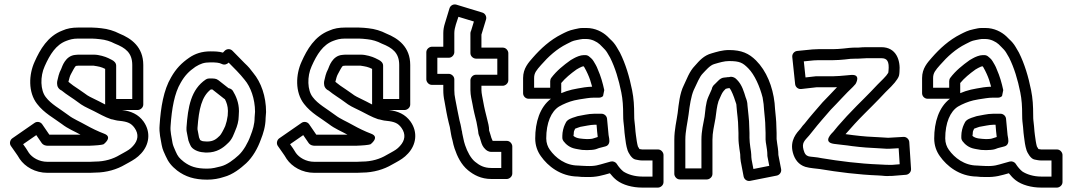

<svg xmlns="http://www.w3.org/2000/svg" viewBox="-20 -767 4864 871"><path d="M533.4 -268H605C615.7 -268 630 -277.9 630 -293V-472C630 -554.5 575.3 -592.9 521.5 -614.7C498 -626.9 469.4 -635.9 439.5 -638.9L419.5 -640.9C412 -641.6 404.5 -642 397 -642H334C308.1 -642 284.5 -638.3 262.3 -628.1C196.5 -602.9 161.7 -542.3 137.2 -487.3C110.4 -429.3 106.9 -348.4 148.2 -295.7C180.1 -253.8 225.4 -230.7 260.8 -204.1C288.3 -182.7 319.1 -170.8 345.4 -156H203.9L171.6 -203.1C163.8 -214.6 147.9 -217.3 136.8 -209.5L35.8 -139.5C26.2 -132.9 21.2 -117.1 29.2 -105.2C43.3 -83.9 57.7 -66.3 68.3 -47.7C68.5 -47.2 69 -46.4 69.4 -45.9C93.7 -10.4 139.6 17 195 17H388C395.8 17 403.6 16.7 412 16C463.5 15.8 510.9 1.4 547.5 -20.4L565.1 -30.1C583.8 -40.5 602.9 -51.3 620.6 -71.2C656.6 -110.3 665.7 -166.8 631.4 -215.5C607.2 -249 574 -262.9 533.4 -268ZM457 -454.5V-293V-293C447.5 -297.9 439.3 -302.3 429.6 -307.2C411.1 -317.1 389.3 -326 376.2 -334.6L362.9 -344.1C353.6 -351.2 322.3 -371.8 312.3 -378.8C304.6 -385.2 295.2 -391.5 290.4 -395.9C294 -410.9 297.2 -422.8 301.7 -430.6C308.9 -443.1 318.6 -464.5 324.8 -468C326.9 -468.1 333.4 -469 334 -469H405C427.7 -465.4 438.4 -463.9 457 -454.5ZM388 -33H195C156.5 -33 125.8 -52.7 111.2 -73.3C102.8 -87.9 93.1 -101.4 84.9 -112.8L144.6 -154.1L169.4 -117.9C173.1 -112.4 181.2 -108.2 184.6 -107.6C192.3 -105.7 190.9 -106 195 -106H388C394.4 -106 401.3 -106.4 407.4 -107C414.7 -107.1 418.1 -107.4 424.1 -108.2L440.1 -110.2C444.3 -110.7 445.8 -111.7 450.1 -112.7C450.1 -112.7 493.7 -145.1 452.8 -160.4C424.3 -171.1 394.9 -185.6 371.3 -198.8C341.4 -215.9 312 -227.7 291.2 -243.9C249.6 -275 211.5 -294.7 187.8 -326.3C163.1 -357.2 161.3 -420.1 182.8 -466.7C206.6 -520.3 234 -564.1 280.8 -581.6C296.3 -587.4 310.7 -592 334 -592H397C402.8 -592 408.7 -591.7 414.5 -591.1L434.5 -589.1C458.2 -586.8 481.3 -579.5 499.2 -569.9C500 -569.5 501.1 -569 501.7 -568.8C549.1 -549.9 580 -527.5 580 -472V-318H507V-469C507 -482.1 496.8 -490.6 487.2 -495.4L471.2 -503.4C457.8 -510.1 428.2 -519 407 -519H334C330.1 -519 324.9 -518.4 322 -518C276.1 -514.1 262.1 -464.7 257.6 -454.1C246.3 -433.2 244.1 -416.6 239.7 -399.1C239.3 -397.1 239 -394.6 239 -393V-387C239 -374.6 246.1 -362.2 260 -356.1C280.4 -338.7 313.2 -319.4 333.1 -304L347.8 -293.4C368.3 -279.8 389.9 -271.8 406.4 -262.8C428 -252 455.2 -235.9 484.1 -226.3C486.4 -225.5 489.2 -225.1 491.2 -225C494.7 -224.4 509.2 -219.5 521.5 -219C559.6 -215.1 575.3 -207.8 590.6 -186.5C610.5 -158.3 606.8 -130.1 583.4 -104.7C570.8 -90.4 560.3 -84.7 540.9 -73.9L522.5 -63.7C493.5 -46.2 455.5 -34 411 -34C403.1 -34 395.2 -33 388 -33Z M1064 -263C1064 -301.8 1050.2 -332 1036.4 -354.9C1032 -362.3 1022.5 -366.4 1016.9 -366.9L971.4 -402.7C960.4 -411.3 950.4 -411 934 -411H928C923 -411 917.5 -409 914.1 -406.8C845.8 -361.3 832.5 -280.5 826.1 -189.8C826 -189.2 826 -188.4 826 -188V-177C826 -175 826.4 -172.5 826.7 -170.9C829.5 -159.9 830.8 -145.8 834.7 -129.9C836.7 -122.1 840.7 -115.5 843.8 -107.7C851.3 -88.9 880.5 -77 902.2 -76.1C909.6 -74.9 912.4 -75 919 -75C963.1 -75 992.3 -96.2 1011.5 -115.2C1034.4 -134.4 1041.3 -161.2 1047.8 -175.8C1055.9 -193.9 1063 -217.9 1063 -241C1063 -247.3 1064 -255.2 1064 -263ZM905 -126C899.2 -126 893 -128.2 888 -131.7C886.4 -135.6 885.1 -138.6 882.8 -144C880.7 -153.2 879.3 -165.5 876 -180V-187.1C882.1 -272.2 895.1 -329.4 936 -361C937.2 -361 940.3 -361.1 943.2 -361.3L996.6 -319.3C996.6 -319.3 998.3 -318 1000.4 -316.8C1007.9 -302.1 1013.6 -286.3 1014 -264C1013.6 -258.4 1013.1 -249.8 1013 -242.6C1010.7 -224.9 1007.2 -210.5 1001.8 -195.3C993.1 -175.6 982.6 -157 977.3 -151.7C960.9 -135.3 947.3 -125 919 -125C911.2 -125 910.9 -126 905 -126ZM1017.3 -483 1054.2 -445.5C1070.7 -428.7 1075.3 -422.1 1089.9 -404.8C1116.8 -373.1 1136.8 -319.3 1137 -259.9L1135.1 -234.9C1135 -234.3 1135 -233.5 1135 -233C1135 -203.6 1126.8 -177.4 1116.6 -151.8C1104.8 -118.4 1084 -82.9 1063 -63.4C1039.8 -42 1010 -19.3 981.9 -12.3C963.2 -7.6 944.3 -2 920 -2C869.1 -2 842.1 -12.1 814.2 -32.8C792.6 -50.1 786.9 -57.2 776.9 -79.9C770.3 -95.4 764.9 -106.4 762.7 -117.9C758.3 -147.9 751.5 -168.9 753.9 -196C759.1 -273.9 771.5 -344.6 799.6 -391.4C817.8 -423.7 837.2 -443.8 866.6 -464C889.6 -477.9 904.8 -484 934 -484C959.5 -484 973.8 -483.1 986.8 -476.6C997.9 -471.1 1010 -475.3 1017.3 -483ZM991.4 -528.3C972.8 -533.7 953.3 -534 934 -534C895.7 -534 864.6 -523.3 838.9 -505.6C803.7 -481.6 778.5 -455.5 756.4 -416.6C721.8 -358.3 709.3 -279 704.1 -200C700.7 -162.9 709.9 -133.6 713.3 -110.1C717.3 -87.6 725.4 -73.2 731.1 -60.1C743.7 -31.1 758.7 -13 783.8 6.8C820.8 34.6 861.6 48 920 48C948.3 48 973.3 43.2 995 36C1036.2 25.4 1071.8 -3.6 1097 -26.6C1126.7 -54.4 1149.3 -94.7 1163.4 -134.2C1173.7 -160 1184.8 -193.5 1185 -232L1186.9 -257.1C1187 -257.5 1187 -258.4 1187 -259C1187 -330.2 1164.4 -393.8 1128.7 -436.4C1116.7 -452.8 1107.4 -464.2 1089.4 -480.9L1034.8 -536.5C1024.2 -547.4 1008 -545.8 998.9 -536.2Z M1744.4 -268H1816C1826.7 -268 1841 -277.9 1841 -293V-472C1841 -554.5 1786.3 -592.9 1732.5 -614.7C1709 -626.9 1680.4 -635.9 1650.5 -638.9L1630.5 -640.9C1623 -641.6 1615.5 -642 1608 -642H1545C1519.1 -642 1495.5 -638.3 1473.3 -628.1C1407.5 -602.9 1372.7 -542.3 1348.2 -487.3C1321.4 -429.3 1317.9 -348.4 1359.2 -295.7C1391.1 -253.8 1436.4 -230.7 1471.8 -204.1C1499.3 -182.7 1530.1 -170.8 1556.4 -156H1414.9L1382.6 -203.1C1374.8 -214.6 1358.9 -217.3 1347.8 -209.5L1246.8 -139.5C1237.2 -132.9 1232.2 -117.1 1240.2 -105.2C1254.3 -83.9 1268.7 -66.3 1279.3 -47.7C1279.5 -47.2 1280 -46.4 1280.4 -45.9C1304.7 -10.4 1350.6 17 1406 17H1599C1606.8 17 1614.6 16.7 1623 16C1674.5 15.8 1721.9 1.4 1758.5 -20.4L1776.1 -30.1C1794.8 -40.5 1813.9 -51.3 1831.6 -71.2C1867.6 -110.3 1876.7 -166.8 1842.4 -215.5C1818.2 -249 1785 -262.9 1744.4 -268ZM1668 -454.5V-293V-293C1658.5 -297.9 1650.3 -302.3 1640.6 -307.2C1622.1 -317.1 1600.3 -326 1587.2 -334.6L1573.9 -344.1C1564.6 -351.2 1533.3 -371.8 1523.3 -378.8C1515.6 -385.2 1506.2 -391.5 1501.4 -395.9C1505 -410.9 1508.2 -422.8 1512.7 -430.6C1519.9 -443.1 1529.6 -464.5 1535.8 -468C1537.9 -468.1 1544.4 -469 1545 -469H1616C1638.7 -465.4 1649.4 -463.9 1668 -454.5ZM1599 -33H1406C1367.5 -33 1336.8 -52.7 1322.2 -73.3C1313.8 -87.9 1304.1 -101.4 1295.9 -112.8L1355.6 -154.1L1380.4 -117.9C1384.1 -112.4 1392.2 -108.2 1395.6 -107.6C1403.3 -105.7 1401.9 -106 1406 -106H1599C1605.4 -106 1612.3 -106.4 1618.4 -107C1625.7 -107.1 1629.1 -107.4 1635.1 -108.2L1651.1 -110.2C1655.3 -110.7 1656.8 -111.7 1661.1 -112.7C1661.1 -112.7 1704.7 -145.1 1663.8 -160.4C1635.3 -171.1 1605.9 -185.6 1582.3 -198.8C1552.4 -215.9 1523 -227.7 1502.2 -243.9C1460.6 -275 1422.5 -294.7 1398.8 -326.3C1374.1 -357.2 1372.3 -420.1 1393.8 -466.7C1417.6 -520.3 1445 -564.1 1491.8 -581.6C1507.3 -587.4 1521.7 -592 1545 -592H1608C1613.8 -592 1619.7 -591.7 1625.5 -591.1L1645.5 -589.1C1669.2 -586.8 1692.3 -579.5 1710.2 -569.9C1711 -569.5 1712.1 -569 1712.7 -568.8C1760.1 -549.9 1791 -527.5 1791 -472V-318H1718V-469C1718 -482.1 1707.8 -490.6 1698.2 -495.4L1682.2 -503.4C1668.8 -510.1 1639.2 -519 1618 -519H1545C1541.1 -519 1535.9 -518.4 1533 -518C1487.1 -514.1 1473.1 -464.7 1468.6 -454.1C1457.3 -433.2 1455.1 -416.6 1450.7 -399.1C1450.3 -397.1 1450 -394.6 1450 -393V-387C1450 -374.6 1457.1 -362.2 1471 -356.1C1491.4 -338.7 1524.2 -319.4 1544.1 -304L1558.8 -293.4C1579.3 -279.8 1600.9 -271.8 1617.4 -262.8C1639 -252 1666.2 -235.9 1695.1 -226.3C1697.4 -225.5 1700.2 -225.1 1702.2 -225C1705.7 -224.4 1720.2 -219.5 1732.5 -219C1770.6 -215.1 1786.3 -207.8 1801.6 -186.5C1821.5 -158.3 1817.8 -130.1 1794.4 -104.7C1781.8 -90.4 1771.3 -84.7 1751.9 -73.9L1733.5 -63.7C1704.5 -46.2 1666.5 -34 1622 -34C1614.1 -34 1606.2 -33 1599 -33Z M2059.6 -690.8 2129.8 -669.4 2117.4 -628.6C2114.7 -623.7 2114 -619.3 2114 -616V-526C2114 -510.9 2128.3 -501 2139 -501H2236V-428H2139C2123.9 -428 2114 -413.7 2114 -403V-358C2114 -334.3 2120.6 -310.3 2123.4 -294.8C2127.9 -267.4 2135.6 -237.5 2141.5 -214C2144.3 -196.1 2148 -182.4 2149 -172.7C2149.8 -155 2155.1 -148.5 2155.9 -145.4L2160.8 -128.8C2165.6 -111.2 2170.9 -100.1 2182 -89.7C2185.7 -86.2 2194.6 -78 2209 -78H2254V-5H2209C2175.7 -5 2155.4 -16.6 2134.9 -33.3C2115.8 -49 2100 -78.4 2089.9 -108.5L2085.2 -124.2L2081.4 -141.4C2079.9 -148 2077.4 -158.1 2077 -162C2076.5 -169.9 2074.8 -174.4 2074.2 -176.3C2072.9 -183 2071.7 -192.4 2069.3 -202.1L2064.4 -221.5C2057.8 -254.3 2051.7 -282 2045.5 -316.8C2042.3 -331.6 2041 -344.2 2041 -358V-407C2041 -422.1 2026.7 -432 2016 -432H1964V-505H2016C2031.1 -505 2041 -519.3 2041 -530V-617C2041 -642.1 2053.5 -670.7 2059.6 -690.8ZM2214.9 -128C2212.7 -132.2 2209.8 -139 2209.1 -141.6L2204.3 -158C2201.2 -169.2 2199.1 -173.5 2199 -174C2198.9 -193.8 2194 -209.9 2190.3 -225.1C2184.1 -249.5 2176.9 -277.9 2172.6 -303.2C2169.3 -322.3 2164 -343.8 2164 -358V-378H2261C2271.7 -378 2286 -387.9 2286 -403V-526C2286 -536.7 2276.1 -551 2261 -551H2164V-610L2184.9 -678.7C2188.6 -690.7 2181.9 -705.8 2168.3 -709.9L2050.3 -745.9C2037.3 -749.9 2023.1 -742.3 2019.1 -729.3C2012.1 -706.3 2005.4 -684.7 1998.2 -660.6C1993.7 -646.8 1991 -631.7 1991 -617V-555H1939C1928.3 -555 1914 -545.1 1914 -530V-407C1914 -396.3 1923.9 -382 1939 -382H1991V-358C1991 -340.8 1992.6 -325.3 1996.5 -307.2C2002.5 -273 2008 -240.9 2015.7 -209.9L2020.6 -190.7C2024.9 -167.8 2026.2 -151.5 2032.8 -129.6L2036.6 -112.6C2036.7 -112.2 2036.9 -111.5 2037 -110.9L2042.1 -93.5C2054.3 -57.2 2072.2 -20.2 2103.1 5.3C2128.5 26.1 2161.9 45 2209 45H2279C2289.7 45 2304 35.1 2304 20V-103C2304 -113.7 2294.1 -128 2279 -128Z M2603 -16C2545.2 -16 2499.9 -51.1 2474.3 -87.6C2465 -100.3 2458 -118.5 2458 -139C2458 -209.9 2480.5 -261.3 2515.9 -283.6C2536 -295.2 2561.7 -306 2585.3 -311.6L2609.1 -316.3C2635.1 -319.9 2652.3 -324 2675 -324H2698C2704.6 -324 2711 -326.7 2715.7 -331.3C2715.7 -331.3 2721.4 -357.3 2721.2 -358.3C2714.1 -391.3 2705.3 -422.1 2692.3 -451.2C2686.4 -468.1 2677.9 -480.1 2672.9 -489.1C2666.5 -500.5 2656 -507.4 2653.7 -509.7C2648.9 -514.5 2641.5 -517 2636 -517H2628C2613.2 -517 2593.8 -508.5 2583.6 -502.7L2569.6 -494.7C2568.9 -494.3 2568 -493.7 2567.5 -493.3C2537.1 -471.6 2505.4 -446.5 2481 -414C2477.7 -409.7 2476 -403.7 2476 -399V-369L2403 -369V-413C2403 -436.7 2414 -448.7 2434.4 -472.1C2468.1 -510.8 2505.5 -544.8 2551.2 -567.6C2570.6 -577.3 2575.9 -581.5 2597.1 -585.5C2608.6 -588.1 2617.4 -589.4 2623.1 -590H2641C2663.9 -590 2687.7 -577.9 2700.6 -566L2713.3 -553.3C2721.3 -545.3 2728.7 -538 2734.4 -528.4L2748 -505.1C2770.8 -459.2 2786.8 -406.4 2798.5 -348.1C2805.1 -315 2807 -285.2 2807 -244C2807 -218.9 2808.9 -212.7 2811.1 -190.1C2811.8 -176.5 2812.4 -169.8 2813.2 -164.5L2815.2 -148C2817.6 -128.6 2820.2 -105.2 2827.3 -84.1C2830.2 -75.5 2845.2 -46.3 2862.9 -43.3C2869 -42.3 2880.9 -39 2893 -39H2940V34H2893C2858.4 34 2826.9 23.6 2807.7 10.8C2798.2 3.3 2786.4 -10.1 2778.2 -23.2C2772.3 -32.7 2760.5 -36.9 2750.3 -34.1L2725.3 -27.1C2694.6 -18.5 2681.4 -12.4 2640.5 -14C2621.3 -14 2613.2 -16 2603 -16ZM2479.3 -319C2429 -280.8 2408 -212.9 2408 -139C2408 -107.3 2417.7 -80.7 2433.8 -58.3C2464.9 -14.2 2522 33 2601.1 34C2611.6 35.4 2622.4 36 2639.5 36C2686.3 37.6 2712.4 28.4 2746.6 18.9C2755.7 30.6 2766.4 42.1 2777.8 50.8C2805.4 72.1 2849.3 84 2893 84H2965C2975.7 84 2990 74.1 2990 59V-64C2990 -74.7 2980.1 -89 2965 -89H2893C2892.7 -89 2887.5 -89.6 2881 -90.8C2879.4 -93.4 2877.3 -97.1 2873.8 -102.7C2870.1 -115.1 2867 -136.5 2864.8 -154L2862.8 -170.9C2862.4 -174.5 2861.7 -179.9 2860.9 -193.9C2858.2 -222.3 2857 -221.2 2857 -244C2857 -286.6 2855 -320.7 2847.5 -357.9C2835.2 -419.4 2818 -476.9 2792.4 -528.2C2792.2 -528.5 2791.9 -529.2 2791.6 -529.6L2777.6 -553.6C2769.6 -567.2 2760.2 -578.6 2748.1 -589.3L2735.4 -602C2713.2 -622.8 2679.6 -640 2641 -640H2622C2610.7 -640 2601.9 -637.8 2587 -634.5C2560.7 -629.3 2545.1 -620.5 2528.8 -612.4C2475 -585.5 2432.8 -546.4 2396.6 -504.9C2378.3 -483.8 2353 -457.3 2353 -413V-344C2353 -330.4 2364.4 -319 2378 -319ZM2526 -344.4V-390.4C2544.6 -412.9 2568.4 -432.5 2595.5 -451.9L2607.8 -458.9C2611.3 -460.7 2616 -462.9 2620.5 -464.9C2620.9 -465 2622.9 -465.4 2627.2 -466.3C2628.3 -465.3 2629.3 -464.4 2629.8 -463.7C2637.1 -450.9 2641.7 -441.7 2646.2 -431.7C2654.5 -413.5 2660.6 -395.3 2666.2 -373.8C2641.4 -372.8 2620.4 -369.6 2600.1 -365.5L2574.7 -360.4C2557.4 -356.4 2541.6 -351 2526 -344.4ZM2709 -251H2675C2648 -251 2620.8 -243.2 2603.5 -240.7C2602 -240.5 2600.2 -240.1 2599.1 -239.7L2587.6 -235.9C2575.9 -232.4 2554.4 -225.7 2547.6 -212.2L2542.6 -202.2C2536.4 -189.7 2531 -168.6 2531 -151V-142C2531 -136.6 2533.2 -130.8 2536 -127C2547.7 -111.4 2565 -97.3 2589.1 -92.5L2599.1 -90.5C2617 -86.9 2623.4 -86 2643 -86C2651.9 -86 2658.6 -86.3 2664.4 -87C2679.9 -88 2688.8 -91.9 2697 -95.2L2726.2 -102.8C2743.4 -107.2 2746.3 -123.4 2743.6 -138.3L2740.8 -154.4C2738.8 -174.3 2735.9 -209.9 2733.8 -228.8C2732.4 -241.8 2720.4 -251 2709 -251ZM2691.6 -145.5C2684.1 -143.6 2667.8 -137 2662 -137C2655 -137 2657.3 -136 2643.7 -136C2620.1 -137.4 2594.9 -137.6 2581.4 -150.8C2581.8 -153.3 2583 -159.1 2583 -163C2583 -170.3 2584.1 -173.3 2589.1 -183.2C2592.1 -184.6 2598 -186.9 2602.4 -188.1L2612.8 -191.6C2633.8 -194.9 2658.6 -201 2675 -201H2686.3C2688.1 -182.1 2689.4 -157.8 2691.6 -145.5Z M3453 -164V-134C3453 -125.6 3454.9 -117.7 3456.3 -108.3L3459.3 -88.4C3460.4 -80.2 3461 -72.6 3461 -66V-62C3461 -60.5 3461.2 -58.4 3461.5 -57.2L3469.7 -14.7L3397.8 -0.4L3389.6 -43.2C3388.5 -51.2 3388 -57.9 3388 -66C3388 -70.6 3387.4 -75.5 3386.7 -79.9L3383.8 -99.2C3381.8 -116.9 3380 -126.8 3380 -142V-164C3380 -172.1 3379.5 -182.9 3379 -190C3378.9 -227.1 3373.2 -258.5 3371 -287.9C3370.8 -304.4 3366 -316.9 3362.6 -325.3C3355.3 -349.3 3346.2 -382.2 3324.2 -404.2C3306.4 -425.1 3287 -417 3287 -417H3281C3278.7 -417 3275.6 -416.5 3273.9 -416C3268.6 -414.7 3254.3 -418.2 3236.9 -399.5C3231.7 -394.7 3225.6 -388.4 3223.3 -385.9C3209.2 -373.9 3209.6 -364.3 3209.3 -363.4C3205.7 -356.2 3202.6 -349.1 3200.9 -344.5L3193.2 -327.2C3181 -299.8 3179.6 -263 3176.3 -237.8C3170.4 -204.8 3162 -173.5 3162 -133V-3H3089V-133C3089 -171.9 3098.5 -208.2 3103.8 -247.9C3108.7 -289.4 3115.2 -330.4 3126.7 -357.5C3142.7 -389.9 3152.5 -418.1 3168.7 -434.3C3180.5 -446.1 3200.5 -471.6 3221.5 -476.8C3244.4 -483.4 3265.4 -490 3287 -490C3336.1 -490 3349.4 -482.3 3374.3 -457.3C3403.1 -428.5 3427.2 -373.8 3439.6 -324.5C3441.4 -315.2 3442.9 -304.9 3444.1 -294.7L3446.1 -269.1C3448.3 -240.5 3452 -217.8 3452 -191C3452 -181.2 3453 -171.6 3453 -164ZM3330 -164V-142C3330 -122 3332.4 -108.6 3334.2 -92.8L3337.3 -72.1C3337.9 -68.5 3338 -66.7 3338 -66C3338 -55.2 3338.7 -45.8 3340.4 -34.8L3353.4 33.7C3356.1 47.4 3369.6 56.2 3382.9 53.5L3503.9 29.5C3516 27.1 3526.3 14.2 3523.5 0.2L3511 -64.4V-66C3511 -75.4 3510.2 -85.1 3508.7 -95.6L3505.8 -114.9C3505.3 -121 3504.4 -128.5 3503 -136.4V-164C3503 -172.6 3502.7 -181.1 3502 -191.8C3501.9 -221.9 3497.9 -247.3 3495.9 -272.9L3493.9 -299.3C3485.5 -374.9 3456.9 -445.5 3409.7 -492.7C3378 -524.3 3344.6 -540 3287 -540C3256.1 -540 3229.7 -531.2 3208.8 -525.2C3172.6 -515.5 3152.4 -491.4 3132.6 -469C3106.4 -442.3 3094.8 -405.4 3081.6 -379.2C3063.8 -343.5 3059 -295.1 3054.2 -254.1C3049.6 -219.6 3039 -179.6 3039 -133V22C3039 32.7 3048.9 47 3064 47H3187C3197.7 47 3212 37.1 3212 22V-133C3212 -166.5 3219.3 -193.7 3225.7 -230.2C3229.6 -259.2 3232 -285.1 3239.4 -308L3246.8 -324.8C3254.7 -342.6 3257.3 -350.2 3272.3 -364.1C3274 -364.6 3279.2 -365.9 3284.1 -367H3287C3288.2 -367 3287.9 -367 3290.2 -367C3298.6 -355.9 3309.5 -328.3 3315.1 -309.8C3318.7 -297.7 3321 -296.2 3321 -287C3321 -286.6 3321 -285.8 3321.1 -285.2C3323.6 -249.9 3329 -221.2 3329 -189C3329 -180.4 3330 -171.9 3330 -164Z M3912 -503H3978C4004.6 -503 4014.9 -489 4010.6 -444.9C4010.2 -441 4009.5 -437 4009.5 -436.7C4004.3 -428.2 3997.6 -419.9 3987.3 -409.7L3961 -383.4C3942.9 -363.9 3920.1 -340.5 3901.3 -321.7L3866.3 -286.7C3834.3 -254.6 3808.6 -226.4 3780.7 -194.5C3773.8 -186.6 3766.3 -177.4 3761 -170.4C3753.5 -162.6 3709.5 -122 3763.5 -114.3C3790.9 -110.3 3818.2 -108.6 3844.4 -104.3C3889.7 -98.6 3926.3 -96 3972.5 -94C3988.2 -92.8 3995.7 -92.4 4003.1 -92.1C4003.1 -92.1 4015.4 -92.2 4016.4 -92.3L4056.7 -94.6L4061.4 -21.9L4026 -19H4019C3997.4 -19 4000.3 -19.6 3968 -21C3877.5 -24.5 3788.5 -36 3707 -49.5C3685.4 -54.6 3655.2 -55.6 3648.5 -57.8C3637.7 -61.1 3630.4 -67.5 3625.2 -87.4C3616.9 -118.9 3628.6 -127.5 3650.7 -152.4C3657.4 -160 3663.4 -167.8 3668.7 -174.7C3692.6 -205.4 3722.7 -239.1 3748.4 -269C3781.5 -302.3 3817.4 -343.2 3849.4 -373C3854 -377.6 3857.3 -381.3 3861.2 -386C3861.2 -386 3889.1 -431.4 3839.7 -426.9L3817.9 -424.9C3797.5 -423.3 3778.3 -421 3759 -421H3682C3681.1 -421 3679.8 -420.9 3679.2 -420.8L3634.2 -415.7L3626.5 -488.6L3671.3 -493.1C3678.1 -493.7 3685.8 -494 3693 -494H3759C3779.3 -494 3794.6 -495.7 3811.4 -497.1L3838.1 -500.1C3849.7 -500.7 3857.6 -501 3865 -501H3874C3886.6 -501 3899.1 -503 3912 -503ZM3978 -553H3912C3898.2 -553 3887 -552.4 3872.8 -551H3865C3856.2 -551 3844.8 -551.1 3833.2 -549.8L3806.6 -546.9C3790.4 -545.5 3775.9 -544 3759 -544H3693C3684.2 -544 3675.9 -543.7 3666.7 -542.9L3596.5 -535.9C3582.7 -534.5 3572.7 -521.9 3574.1 -508.4L3587.1 -385.4C3588.6 -371.4 3601.4 -361.6 3614.8 -363.2L3683.4 -371H3759C3765.3 -371 3770.7 -371.2 3777.1 -371.5C3755.2 -348.7 3731.3 -322.7 3712.3 -303.7C3712 -303.4 3711.4 -302.7 3711 -302.3C3684.6 -271.4 3656.4 -240.1 3630.2 -206.5C3624.2 -200.4 3618.4 -193.4 3612.2 -184.4C3594.1 -164.1 3562.1 -130.8 3576.8 -74.6C3584.9 -44.1 3602.5 -20 3633.5 -10.1C3654.4 -3.7 3685.1 -2.5 3697.9 -0.3C3782.6 13.8 3872.3 25.4 3966 29C3990.2 30 3994.4 33 4020 31H4027C4027.5 31 4028.4 31 4029 30.9L4090 25.9C4101.8 25 4113.9 13.7 4112.9 -0.6L4104.9 -122.6C4104.1 -134.8 4092.8 -146.8 4078.6 -146L4010 -142C4008.9 -142 4008.7 -142 4008 -142C4004.1 -142 3993.5 -142.6 3975.5 -144C3928.3 -145.9 3895.6 -148.3 3851.6 -153.7C3840.3 -155.6 3828.9 -157 3815.7 -158.5C3844.2 -191.1 3869.6 -219.3 3901.7 -251.3L3936.7 -286.3C3955.6 -305.3 3978.3 -328.5 3997 -348.7L4022.7 -374.3C4033.8 -385.4 4045.1 -399.3 4050.5 -408C4060.1 -422.5 4059.2 -428.3 4060.4 -440.1C4065.5 -493 4046.4 -553 3978 -553Z M4413 -16C4355.2 -16 4309.9 -51.1 4284.3 -87.6C4275 -100.3 4268 -118.5 4268 -139C4268 -209.9 4290.5 -261.3 4325.9 -283.6C4346 -295.2 4371.7 -306 4395.3 -311.6L4419.1 -316.3C4445.1 -319.9 4462.3 -324 4485 -324H4508C4514.6 -324 4521 -326.7 4525.7 -331.3C4525.7 -331.3 4531.4 -357.3 4531.2 -358.3C4524.1 -391.3 4515.3 -422.1 4502.3 -451.2C4496.4 -468.1 4487.9 -480.1 4482.9 -489.1C4476.5 -500.5 4466 -507.4 4463.7 -509.7C4458.9 -514.5 4451.5 -517 4446 -517H4438C4423.2 -517 4403.8 -508.5 4393.6 -502.7L4379.6 -494.7C4378.9 -494.3 4378 -493.7 4377.5 -493.3C4347.1 -471.6 4315.4 -446.5 4291 -414C4287.7 -409.7 4286 -403.7 4286 -399V-369L4213 -369V-413C4213 -436.7 4224 -448.7 4244.4 -472.1C4278.1 -510.8 4315.5 -544.8 4361.2 -567.6C4380.6 -577.3 4385.9 -581.5 4407.1 -585.5C4418.6 -588.1 4427.4 -589.4 4433.1 -590H4451C4473.9 -590 4497.7 -577.9 4510.6 -566L4523.3 -553.3C4531.3 -545.3 4538.7 -538 4544.4 -528.4L4558 -505.1C4580.8 -459.2 4596.8 -406.4 4608.5 -348.1C4615.1 -315 4617 -285.2 4617 -244C4617 -218.9 4618.9 -212.7 4621.1 -190.1C4621.8 -176.5 4622.4 -169.8 4623.2 -164.5L4625.2 -148C4627.6 -128.6 4630.2 -105.2 4637.3 -84.1C4640.2 -75.5 4655.2 -46.3 4672.9 -43.3C4679 -42.3 4690.9 -39 4703 -39H4750V34H4703C4668.4 34 4636.9 23.6 4617.7 10.8C4608.2 3.3 4596.4 -10.1 4588.2 -23.2C4582.3 -32.7 4570.5 -36.9 4560.3 -34.1L4535.3 -27.1C4504.6 -18.5 4491.4 -12.4 4450.5 -14C4431.3 -14 4423.2 -16 4413 -16ZM4289.3 -319C4239 -280.8 4218 -212.9 4218 -139C4218 -107.3 4227.7 -80.7 4243.8 -58.3C4274.9 -14.2 4332 33 4411.1 34C4421.6 35.4 4432.4 36 4449.5 36C4496.3 37.6 4522.4 28.4 4556.6 18.9C4565.7 30.6 4576.4 42.1 4587.8 50.8C4615.4 72.1 4659.3 84 4703 84H4775C4785.7 84 4800 74.1 4800 59V-64C4800 -74.7 4790.1 -89 4775 -89H4703C4702.7 -89 4697.5 -89.6 4691 -90.8C4689.4 -93.4 4687.3 -97.1 4683.8 -102.7C4680.1 -115.1 4677 -136.5 4674.8 -154L4672.8 -170.9C4672.4 -174.5 4671.7 -179.9 4670.9 -193.9C4668.2 -222.3 4667 -221.2 4667 -244C4667 -286.6 4665 -320.7 4657.5 -357.9C4645.2 -419.4 4628 -476.9 4602.4 -528.2C4602.2 -528.5 4601.9 -529.2 4601.6 -529.6L4587.6 -553.6C4579.6 -567.2 4570.2 -578.6 4558.1 -589.3L4545.4 -602C4523.2 -622.8 4489.6 -640 4451 -640H4432C4420.7 -640 4411.9 -637.8 4397 -634.5C4370.7 -629.3 4355.1 -620.5 4338.8 -612.4C4285 -585.5 4242.8 -546.4 4206.6 -504.9C4188.3 -483.8 4163 -457.3 4163 -413V-344C4163 -330.4 4174.4 -319 4188 -319ZM4336 -344.4V-390.4C4354.6 -412.9 4378.4 -432.5 4405.5 -451.9L4417.8 -458.9C4421.3 -460.7 4426 -462.9 4430.5 -464.9C4430.9 -465 4432.9 -465.4 4437.2 -466.3C4438.3 -465.3 4439.3 -464.4 4439.8 -463.7C4447.1 -450.9 4451.7 -441.7 4456.2 -431.7C4464.5 -413.5 4470.6 -395.3 4476.2 -373.8C4451.4 -372.8 4430.4 -369.6 4410.1 -365.5L4384.7 -360.4C4367.4 -356.4 4351.6 -351 4336 -344.4ZM4519 -251H4485C4458 -251 4430.8 -243.2 4413.5 -240.7C4412 -240.5 4410.2 -240.1 4409.1 -239.7L4397.6 -235.9C4385.9 -232.4 4364.4 -225.7 4357.6 -212.2L4352.6 -202.2C4346.4 -189.7 4341 -168.6 4341 -151V-142C4341 -136.6 4343.2 -130.8 4346 -127C4357.7 -111.4 4375 -97.3 4399.1 -92.5L4409.1 -90.5C4427 -86.9 4433.4 -86 4453 -86C4461.9 -86 4468.6 -86.3 4474.4 -87C4489.9 -88 4498.8 -91.9 4507 -95.2L4536.2 -102.8C4553.4 -107.2 4556.3 -123.4 4553.6 -138.3L4550.8 -154.4C4548.8 -174.3 4545.9 -209.9 4543.8 -228.8C4542.4 -241.8 4530.4 -251 4519 -251ZM4501.6 -145.5C4494.1 -143.6 4477.8 -137 4472 -137C4465 -137 4467.3 -136 4453.7 -136C4430.1 -137.4 4404.9 -137.6 4391.4 -150.8C4391.8 -153.3 4393 -159.1 4393 -163C4393 -170.3 4394.1 -173.3 4399.1 -183.2C4402.1 -184.6 4408 -186.9 4412.4 -188.1L4422.8 -191.6C4443.8 -194.9 4468.6 -201 4485 -201H4496.3C4498.1 -182.1 4499.4 -157.8 4501.6 -145.5Z"/></svg>

Font: Tape
Style: Regular
Weight: 500
Foundry: Cannot Into Space Fonts
Version: Version 0.97